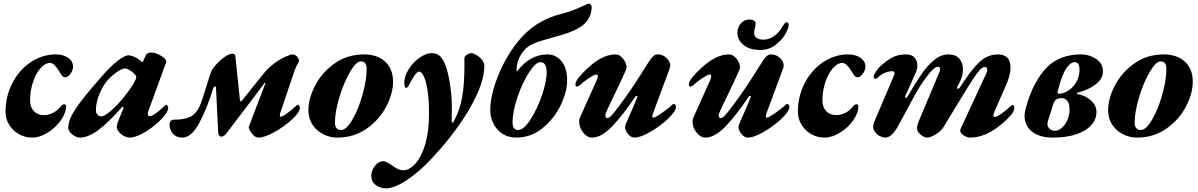

<svg xmlns="http://www.w3.org/2000/svg" viewBox="-20 -732 6495 1041"><path d="M10 -125Q10 -210 47 -281.5Q84 -353 147 -395Q210 -437 283 -437Q323 -437 349.5 -418.5Q376 -400 376 -371Q376 -351 362 -332Q348 -313 333 -313Q325 -313 319 -319Q313 -325 301 -345Q290 -365 276.5 -378Q263 -391 252 -391Q225 -391 199.5 -362Q174 -333 158.5 -285.5Q143 -238 143 -188Q143 -151 163.5 -129.5Q184 -108 218 -108Q244 -108 268 -120.5Q292 -133 309 -155Q313 -160 318 -163.5Q323 -167 328 -167Q332 -167 335 -164Q338 -161 338 -156Q338 -119 309.5 -79Q281 -39 238 -12.5Q195 14 155 14Q115 14 82 -5Q49 -24 29.5 -56Q10 -88 10 -125Z M350 -38Q350 -67 366.5 -101.5Q383 -136 423 -188Q463 -240 538 -325Q579 -372 617.5 -402Q656 -432 676 -432Q689 -432 707 -424.5Q725 -417 742 -403Q749 -396 751 -396H752Q754 -396 755 -398.5Q756 -401 757 -403Q768 -425 772 -435Q774 -440 781.5 -443.5Q789 -447 799 -447Q824 -447 852.5 -430Q881 -413 881 -399Q881 -393 880 -392L783 -126Q781 -118 781 -115Q781 -102 793 -102Q803 -102 826.5 -119Q850 -136 875 -161Q878 -164 879 -164Q884 -164 888 -159Q892 -154 892 -147Q892 -131 872 -105.5Q852 -80 819 -53Q781 -22 744.5 -4Q708 14 685 14Q660 14 636.5 -5Q613 -24 613 -44Q613 -50 618 -67Q626 -90 650 -146V-148Q650 -151 647 -152.5Q644 -154 642 -152Q568 -67 512.5 -26.5Q457 14 414 14Q393 14 371.5 -3.5Q350 -21 350 -38ZM652 -206Q683 -244 701 -273.5Q719 -303 719 -315Q719 -324 697 -342Q686 -350 675.5 -355.5Q665 -361 658 -361Q643 -361 617 -343.5Q591 -326 568 -302Q541 -274 520.5 -225.5Q500 -177 500 -137Q500 -120 508 -110.5Q516 -101 530 -101Q546 -101 581.5 -131.5Q617 -162 652 -206Z M899 -57Q899 -68 905 -75.5Q911 -83 921 -83Q983 -83 1014 -100Q1045 -117 1064 -159Q1074 -182 1095 -251Q1111 -304 1123 -338Q1129 -356 1150.5 -380.5Q1172 -405 1197.5 -423Q1223 -441 1241 -441Q1247 -441 1251.5 -437Q1256 -433 1256 -429L1281 -188Q1283 -182 1285 -182Q1289 -182 1293 -188L1406 -329Q1433 -363 1466 -387.5Q1499 -412 1527.5 -424.5Q1556 -437 1566 -437Q1580 -437 1590.5 -425.5Q1601 -414 1601 -401Q1601 -397 1598 -392Q1586 -375 1576 -346L1499 -118Q1497 -110 1497 -107Q1497 -99 1502 -99Q1511 -99 1539 -119.5Q1567 -140 1588 -161Q1591 -164 1592 -164Q1598 -164 1602 -159Q1606 -154 1606 -148Q1606 -124 1564 -85Q1522 -46 1468 -16Q1414 14 1381 14Q1368 14 1355 2Q1342 -10 1334.5 -25Q1327 -40 1329 -45L1419 -280Q1420 -283 1418.5 -283.5Q1417 -284 1414 -281L1210 -12Q1202 -1 1195 4Q1188 9 1180 9Q1166 9 1163 -12L1151 -259Q1149 -264 1147 -264Q1140 -264 1135 -250Q1103 -145 1060.5 -65.5Q1018 14 969 14Q936 14 917.5 -7.5Q899 -29 899 -57Z M1652 -134Q1652 -198 1689 -269Q1726 -340 1795 -388.5Q1864 -437 1954 -437Q2025 -437 2068 -398Q2111 -359 2111 -289Q2111 -225 2074 -154Q2037 -83 1968 -34.5Q1899 14 1809 14Q1768 14 1732 -4.5Q1696 -23 1674 -56.5Q1652 -90 1652 -134ZM1968 -360Q1968 -399 1936 -399Q1911 -399 1877.5 -341.5Q1844 -284 1820 -204.5Q1796 -125 1796 -67Q1796 -47 1805 -37Q1814 -27 1829 -27Q1858 -27 1891 -84Q1924 -141 1946 -220.5Q1968 -300 1968 -360Z M1993 221Q1993 193 2013 167.5Q2033 142 2058 142Q2075 142 2107 166Q2124 178 2137.5 184.5Q2151 191 2168 191Q2196 191 2223.5 164.5Q2251 138 2270 93Q2306 11 2306 -115Q2306 -194 2297.5 -245.5Q2289 -297 2276.5 -320.5Q2264 -344 2253 -344Q2242 -344 2227 -322Q2212 -300 2200 -276Q2190 -255 2181 -255Q2178 -255 2175 -262.5Q2172 -270 2172 -283Q2172 -319 2196 -357Q2220 -395 2255.5 -419.5Q2291 -444 2321 -444Q2350 -444 2368.5 -424.5Q2387 -405 2400 -365Q2430 -265 2430 -137Q2430 -103 2429 -84V-80Q2429 -67 2433 -67Q2438 -67 2444 -81Q2474 -138 2486 -207Q2498 -276 2498 -373V-417Q2498 -426 2511.5 -435Q2525 -444 2535 -444Q2545 -444 2562.5 -434Q2580 -424 2593 -408Q2606 -392 2606 -374Q2606 -282 2527.5 -145.5Q2449 -9 2318 130Q2254 199 2186.5 244Q2119 289 2073 289Q2041 289 2017 271Q1993 253 1993 221Z M2638 -135Q2638 -213 2678.5 -315.5Q2719 -418 2782 -499Q2878 -623 3029 -658Q3077 -670 3140 -699Q3166 -712 3174 -712Q3179 -712 3183.5 -706.5Q3188 -701 3188 -695Q3188 -650 3160 -615Q3132 -580 3063 -555Q3036 -545 2978 -529Q2913 -512 2877 -497.5Q2841 -483 2820 -457Q2798 -430 2789.5 -404.5Q2781 -379 2781 -347Q2781 -342 2784 -346Q2854 -437 2948 -437Q2994 -437 3024.5 -400Q3055 -363 3055 -296Q3055 -235 3020 -162Q2985 -89 2922 -37.5Q2859 14 2779 14Q2736 14 2704 -7Q2672 -28 2655 -62.5Q2638 -97 2638 -135ZM2944 -340Q2944 -395 2910 -395Q2884 -395 2847.5 -338Q2811 -281 2785 -203Q2759 -125 2759 -69Q2759 -49 2766.5 -38Q2774 -27 2789 -27Q2819 -27 2855.5 -83Q2892 -139 2918 -214.5Q2944 -290 2944 -340Z M3120 -72Q3120 -84 3125 -96L3216 -299Q3221 -309 3221 -318Q3221 -328 3212 -328Q3203 -328 3174 -309Q3145 -290 3133 -278Q3118 -263 3108 -263Q3100 -263 3100 -273Q3100 -290 3119 -313Q3167 -370 3218 -403.5Q3269 -437 3319 -437Q3339 -437 3358 -414Q3377 -391 3377 -368Q3377 -361 3374 -353Q3353 -305 3312 -220Q3282 -159 3267 -125Q3262 -115 3262 -105Q3262 -92 3274 -92Q3285 -92 3307.5 -119.5Q3330 -147 3373 -207Q3380 -218 3396 -240Q3422 -276 3457 -333L3478 -366Q3503 -407 3516 -422Q3529 -437 3546 -437Q3573 -437 3593.5 -418Q3614 -399 3614 -377Q3614 -372 3612 -364L3519 -113Q3517 -105 3517 -102Q3517 -94 3522 -94Q3532 -94 3569.5 -120Q3607 -146 3627 -166Q3630 -169 3631 -169Q3637 -169 3641 -164Q3645 -159 3645 -153Q3645 -129 3603 -89Q3561 -49 3507 -17.5Q3453 14 3420 14Q3401 14 3385 -5.5Q3369 -25 3369 -44Q3369 -51 3376 -67Q3411 -145 3435 -204L3436 -208Q3436 -212 3432 -212Q3428 -212 3423 -206Q3360 -111 3300.5 -48.5Q3241 14 3190 14Q3163 14 3141.5 -13.5Q3120 -41 3120 -72Z M3735 -72Q3735 -84 3740 -96L3831 -299Q3836 -309 3836 -318Q3836 -328 3827 -328Q3818 -328 3789 -309Q3760 -290 3748 -278Q3733 -263 3723 -263Q3715 -263 3715 -273Q3715 -290 3734 -313Q3782 -370 3833 -403.5Q3884 -437 3934 -437Q3954 -437 3973 -414Q3992 -391 3992 -368Q3992 -361 3989 -353Q3968 -305 3927 -220Q3897 -159 3882 -125Q3877 -115 3877 -105Q3877 -92 3889 -92Q3900 -92 3922.5 -119.5Q3945 -147 3988 -207Q3995 -218 4011 -240Q4037 -276 4072 -333L4093 -366Q4118 -407 4131 -422Q4144 -437 4161 -437Q4188 -437 4208.5 -418Q4229 -399 4229 -377Q4229 -372 4227 -364L4134 -113Q4132 -105 4132 -102Q4132 -94 4137 -94Q4147 -94 4184.5 -120Q4222 -146 4242 -166Q4245 -169 4246 -169Q4252 -169 4256 -164Q4260 -159 4260 -153Q4260 -129 4218 -89Q4176 -49 4122 -17.5Q4068 14 4035 14Q4016 14 4000 -5.5Q3984 -25 3984 -44Q3984 -51 3991 -67Q4026 -145 4050 -204L4051 -208Q4051 -212 4047 -212Q4043 -212 4038 -206Q3975 -111 3915.5 -48.5Q3856 14 3805 14Q3778 14 3756.5 -13.5Q3735 -41 3735 -72ZM3978 -553Q3978 -584 3996.5 -605Q4015 -626 4043 -626Q4059 -626 4068 -620Q4077 -614 4077 -605Q4077 -596 4073 -580Q4069 -564 4069 -554Q4069 -517 4121 -517Q4146 -517 4173.5 -534Q4201 -551 4223 -589Q4231 -602 4235.5 -606.5Q4240 -611 4246 -611Q4256 -611 4256 -595Q4256 -579 4237 -546Q4218 -513 4183 -487Q4148 -461 4101 -461Q4060 -461 4032 -475Q4004 -489 3991 -510Q3978 -531 3978 -553Z M4306 -125Q4306 -210 4343 -281.5Q4380 -353 4443 -395Q4506 -437 4579 -437Q4619 -437 4645.5 -418.5Q4672 -400 4672 -371Q4672 -351 4658 -332Q4644 -313 4629 -313Q4621 -313 4615 -319Q4609 -325 4597 -345Q4586 -365 4572.5 -378Q4559 -391 4548 -391Q4521 -391 4495.5 -362Q4470 -333 4454.5 -285.5Q4439 -238 4439 -188Q4439 -151 4459.5 -129.5Q4480 -108 4514 -108Q4540 -108 4564 -120.5Q4588 -133 4605 -155Q4609 -160 4614 -163.5Q4619 -167 4624 -167Q4628 -167 4631 -164Q4634 -161 4634 -156Q4634 -119 4605.5 -79Q4577 -39 4534 -12.5Q4491 14 4451 14Q4411 14 4378 -5Q4345 -24 4325.5 -56Q4306 -88 4306 -125Z M4714 -48Q4716 -62 4719 -69L4828 -325Q4830 -329 4830 -335Q4830 -346 4817 -346Q4802 -346 4780.5 -338.5Q4759 -331 4738 -310Q4733 -305 4727 -305Q4717 -305 4717 -315Q4716 -325 4731.5 -347Q4747 -369 4761 -380Q4795 -409 4823 -423Q4851 -437 4896 -437Q4923 -437 4938.5 -419.5Q4954 -402 4954 -376Q4954 -358 4945 -338L4888 -210Q4887 -209 4887 -206Q4887 -202 4891 -202Q4897 -202 4900 -208Q4947 -288 4978 -332.5Q5009 -377 5045.5 -407Q5082 -437 5123 -437Q5162 -437 5181.5 -414Q5201 -391 5201 -356Q5201 -316 5178 -276L5169 -259L5168 -255Q5168 -251 5173 -251Q5180 -251 5184 -257Q5238 -343 5284.5 -390Q5331 -437 5390 -437Q5426 -437 5442.5 -418Q5459 -399 5459 -366Q5459 -327 5437 -276L5372 -127Q5366 -114 5366 -107Q5366 -98 5375 -98Q5384 -98 5408.5 -115Q5433 -132 5447 -145Q5465 -163 5470 -163Q5473 -163 5476.5 -159Q5480 -155 5480 -150Q5478 -127 5463 -110Q5414 -54 5355.5 -20Q5297 14 5239 14Q5224 14 5205 2Q5186 -10 5186 -24Q5186 -27 5188 -33L5328 -335Q5333 -345 5333 -352Q5333 -360 5329 -364.5Q5325 -369 5319 -369Q5307 -369 5291.5 -351.5Q5276 -334 5252 -298Q5231 -266 5179 -180Q5106 -59 5095 -42Q5081 -20 5052.5 -3Q5024 14 5007 14Q4991 14 4971 -3Q4951 -20 4952 -35Q4952 -52 4961 -74L5072 -338Q5077 -350 5077 -357Q5077 -370 5064 -370Q5041 -370 4983 -287Q4953 -244 4899 -140Q4865 -76 4849 -48Q4815 14 4779 14Q4767 14 4751.5 6.5Q4736 -1 4725 -15.5Q4714 -30 4714 -48Z M5535 -104Q5535 -121 5542 -147Q5555 -193 5567.5 -224.5Q5580 -256 5597 -286Q5644 -370 5703.5 -403.5Q5763 -437 5842 -437Q5886 -437 5923 -412.5Q5960 -388 5960 -345Q5960 -305 5920.5 -274.5Q5881 -244 5823 -230Q5819 -229 5819 -225.5Q5819 -222 5824 -221Q5862 -216 5893.5 -188.5Q5925 -161 5925 -125Q5925 -85 5897 -53.5Q5869 -22 5815.5 -4Q5762 14 5688 14Q5616 14 5575.5 -18.5Q5535 -51 5535 -104ZM5833 -354Q5833 -373 5827 -384Q5821 -395 5806 -395Q5786 -395 5764 -365Q5742 -335 5723 -267L5714 -235V-233Q5714 -229 5716.5 -226.5Q5719 -224 5723 -224Q5746 -224 5772 -240.5Q5798 -257 5815.5 -287Q5833 -317 5833 -354ZM5779 -138Q5779 -169 5767.5 -184.5Q5756 -200 5737 -200Q5718 -200 5707 -192.5Q5696 -185 5691 -168L5661 -74Q5659 -66 5659 -61Q5659 -45 5670.5 -34Q5682 -23 5701 -23Q5718 -23 5736.5 -38.5Q5755 -54 5767 -80.5Q5779 -107 5779 -138Z M5988 -134Q5988 -198 6025 -269Q6062 -340 6131 -388.5Q6200 -437 6290 -437Q6361 -437 6404 -398Q6447 -359 6447 -289Q6447 -225 6410 -154Q6373 -83 6304 -34.5Q6235 14 6145 14Q6104 14 6068 -4.5Q6032 -23 6010 -56.5Q5988 -90 5988 -134ZM6304 -360Q6304 -399 6272 -399Q6247 -399 6213.5 -341.5Q6180 -284 6156 -204.5Q6132 -125 6132 -67Q6132 -47 6141 -37Q6150 -27 6165 -27Q6194 -27 6227 -84Q6260 -141 6282 -220.5Q6304 -300 6304 -360Z"/></svg>

Font: EB Garamond ExtraBold
Style: Italic
Weight: 800
Italic angle: -17.2°
Designer: Georg Duffner and Octavio Pardo
Foundry: Georg Duffner
Version: Version 1.000